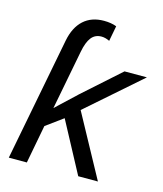

<svg xmlns="http://www.w3.org/2000/svg" viewBox="-110 -813 762 895"><g transform="rotate(15 271.0 -365.5)"><path d="M352 0 221 -245 139 -185 104 0H17L132 -596Q145 -662 183 -696.5Q221 -731 281 -731Q316 -731 342 -721L328 -647Q307 -657 289 -657Q258 -657 240 -634Q222 -611 213 -563L158 -277L257 -370L434 -528H542L283 -301L447 0Z"/></g></svg>

Font: Libra Sans Modern
Style: Italic
Weight: 400
Italic angle: -12°
Foundry: Stefan Peev, Context Ltd
Version: Version 1.000